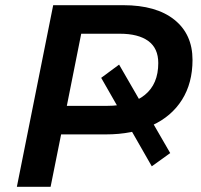

<svg xmlns="http://www.w3.org/2000/svg" viewBox="-20 -720 773 740"><path d="M636 -130 565 -79 370 -420 439 -471ZM45 0 185 -700H455Q582 -700 652 -644Q722 -588 722 -489Q722 -400 681.5 -335.5Q641 -271 565.5 -236.5Q490 -202 388 -202H159L228 -264L175 0ZM225 -249 179 -312H392Q486 -312 538 -354Q590 -396 590 -477Q590 -534 551.5 -562Q513 -590 442 -590H238L306 -655Z"/></svg>

Font: MOST Montserrat SemiBold
Style: Italic
Weight: 600
Italic angle: -11.3°
Designer: Julieta Ulanovsky
Foundry: Julieta Ulanovsky
Version: Version 8.000;March 11, 2024;FontCreator 15.0.0.2926 64-bit